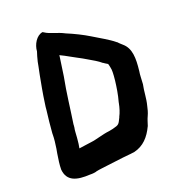

<svg xmlns="http://www.w3.org/2000/svg" viewBox="-135 -829 850 945"><g transform="rotate(-20 290.5 -356.0)"><path d="M110 -532C102 -489 93 -444 86 -392C84 -381 83 -370 82 -358C77 -320 73 -280 70 -241V-237C70 -213 67 -189 63 -163L59 -141C54 -110 50 -83 50 -59V-58C56 5 106 17 175 13H185C191 13 198 12 208 10H209V9C217 7 227 6 241 4C281 0 345 -10 394 -14H395L418 -17C468 -29 500 -64 523 -113L524 -114V-115C529 -130 534 -148 540 -160C548 -177 552 -194 555 -208C565 -246 564 -280 572 -317V-319C574 -339 573 -363 577 -384V-385C584 -447 584 -500 546 -532C537 -540 528 -548 523 -554H522L521 -555C492 -579 449 -602 412 -625C381 -644 339 -665 300 -681C265 -700 226 -705 200 -723L195 -726C162 -721 139 -681 137 -646C132 -632 128 -617 123 -597L119 -576ZM233 -582 234 -591C249 -584 266 -575 278 -568L311 -550C328 -541 345 -532 361 -522C380 -511 405 -497 421 -483L422 -482H423C428 -478 438 -472 445 -468C447 -462 449 -453 450 -447V-446C453 -437 453 -416 449 -379C445 -347 440 -311 429 -272V-271C424 -245 417 -223 407 -204V-203C391 -171 393 -169 357 -160C353 -159 346 -158 337 -156C300 -152 263 -138 234 -135C220 -134 190 -128 170 -126C173 -141 175 -156 176 -170L177 -181C179 -200 178 -215 182 -232V-233C183 -240 183 -245 183 -247C195 -325 203 -404 219 -485Z"/></g></svg>

Font: Vapor
Style: ExBdObl
Weight: 800
Foundry: Cannot Into Space Fonts
Version: Version 0.179